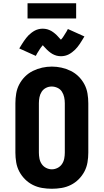

<svg xmlns="http://www.w3.org/2000/svg" viewBox="-20 -1157 640 1185"><path d="M300 8Q270 8 240 3Q210 -2 183 -15.5Q156 -29 134.5 -50.5Q113 -72 99 -98.5Q85 -125 80 -155Q75 -185 75 -215V-520Q75 -550 80 -580Q85 -610 99 -636.5Q113 -663 134.5 -684.5Q156 -706 183.5 -719.5Q211 -733 240.5 -739.5Q270 -746 300 -746Q330 -746 359.5 -739.5Q389 -733 416.5 -719.5Q444 -706 465.5 -684.5Q487 -663 501 -636.5Q515 -610 520 -580Q525 -550 525 -520V-215Q525 -185 520 -155Q515 -125 501 -98.5Q487 -72 465.5 -50.5Q444 -29 417 -15.5Q390 -2 360 3Q330 8 300 8ZM300 -112Q318 -112 335 -120.5Q352 -129 362.5 -144.5Q373 -160 376.5 -178.5Q380 -197 380 -215V-520Q380 -539 376 -557.5Q372 -576 362 -591.5Q352 -607 334.5 -615Q317 -623 299 -623Q280 -623 263.5 -614.5Q247 -606 237 -590.5Q227 -575 223.5 -556.5Q220 -538 220 -520V-215Q220 -197 223.5 -178.5Q227 -160 237.5 -144.5Q248 -129 265 -120.5Q282 -112 300 -112ZM356 -810Q349 -810 342 -811Q335 -812 329 -813.5Q323 -815 316 -818Q309 -821 303.5 -824Q298 -827 292 -831.5Q286 -836 280.5 -840.5Q275 -845 270.5 -849.5Q266 -854 262 -858.5Q258 -863 252.5 -868.5Q247 -874 244 -878Q240 -873 237.5 -870Q235 -867 232 -863Q229 -859 225.5 -853.5Q222 -848 218 -841.5Q214 -835 209.5 -828Q205 -821 201 -812L99 -858Q107 -871 114 -882.5Q121 -894 128 -904Q135 -914 142 -923Q149 -932 156.5 -939.5Q164 -947 174.5 -955Q185 -963 195.5 -968.5Q206 -974 218.5 -977Q231 -980 244 -980Q251 -980 258 -979Q265 -978 271 -976.5Q277 -975 284 -972Q291 -969 296.5 -966Q302 -963 308 -958.5Q314 -954 319.5 -949.5Q325 -945 329.5 -940.5Q334 -936 338 -931.5Q342 -927 347 -921.5Q352 -916 356 -912Q360 -917 362.5 -919.5Q365 -922 368 -926.5Q371 -931 374.5 -936.5Q378 -942 382 -948.5Q386 -955 390.5 -962Q395 -969 399 -978L501 -932Q493 -919 486 -907.5Q479 -896 472 -885.5Q465 -875 458 -866.5Q451 -858 443.5 -850.5Q436 -843 425.5 -835Q415 -827 404.5 -821.5Q394 -816 381.5 -813Q369 -810 356 -810ZM450 -1043H150V-1137H450Z"/></svg>

Font: Iosevka Curly Slab HvEx
Style: Regular
Weight: 900
Width: 7
Monospace: yes
Designer: Belleve Invis
Foundry: Belleve Invis
Version: Version 11.1.0; ttfautohint (v1.8.3)